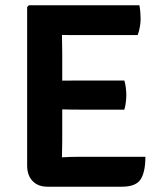

<svg xmlns="http://www.w3.org/2000/svg" viewBox="-20 -703 610 725"><path d="M529 -111Q529 -53.5 511 -25.8Q493 2 440.5 2H159Q123.5 2 103 -19.5Q82.5 -41 82.5 -78V-676.5L89 -683H506.5Q509 -668 510 -654.8Q511 -641.5 511 -630Q511 -618.5 508.2 -602Q505.5 -585.5 500 -570.5H279.5Q269 -570.5 251 -570.5Q233 -570.5 214 -571Q214 -550.5 214.5 -535.8Q215 -521 215 -501.5V-398.5Q233.5 -398.5 251.2 -398.8Q269 -399 279.5 -399H449.5Q453.5 -386.5 455.2 -370.8Q457 -355 457 -344Q457 -332.5 455.2 -317.2Q453.5 -302 449.5 -289H279.5Q269 -289 251.2 -289.2Q233.5 -289.5 215 -290V-171Q215 -154.5 214.5 -140.5Q214 -126.5 214 -109.5V-109Q230 -110 247 -110.5Q264 -111 284 -111Z"/></svg>

Font: Signika SC SemiBold
Style: Regular
Weight: 600
Designer: Anna Giedryś
Foundry: Anna Giedryś
Version: Version 2.000; ttfautohint (v1.8.3) -l 8 -r 50 -G 200 -x 9 -